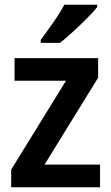

<svg xmlns="http://www.w3.org/2000/svg" viewBox="-20 -786 468 806"><path d="M400 0H27V-74L257 -447H41V-542H392V-460L167 -95H400ZM388 -756Q373 -737 345 -709Q317 -681 286.5 -653Q256 -625 232 -606H151V-618Q175 -651 203.5 -691.5Q232 -732 250 -766H388Z"/></svg>

Font: Noto Sans Gurmukhi UI SemiCondensed SemiBold
Style: Regular
Weight: 600
Width: 4
Designer: Jelle Bosma - Monotype Design Team
Foundry: Monotype Imaging Inc.
Version: Version 2.004; ttfautohint (v1.8.4.7-5d5b)